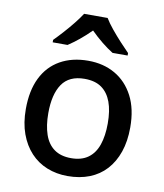

<svg xmlns="http://www.w3.org/2000/svg" viewBox="-86 -836 781 916"><g transform="rotate(10 304.5 -378.0)"><path d="M558 -270Q558 -203 540 -151Q522 -99 489 -63Q456 -27 409 -8.5Q362 10 303 10Q249 10 203 -8.5Q157 -27 123.5 -63Q90 -99 71 -151Q52 -203 52 -271Q52 -360 82.5 -422Q113 -484 170.5 -516.5Q228 -549 306 -549Q380 -549 436.5 -516.5Q493 -484 525.5 -422Q558 -360 558 -270ZM161 -270Q161 -210 176 -166.5Q191 -123 223 -100Q255 -77 305 -77Q355 -77 387 -100Q419 -123 434 -166.5Q449 -210 449 -270Q449 -332 433.5 -374Q418 -416 386.5 -438.5Q355 -461 304 -461Q229 -461 195 -411Q161 -361 161 -270ZM361 -766Q374 -744 396.5 -716.5Q419 -689 443.5 -662.5Q468 -636 486 -618V-606H413Q387 -622 358.5 -645Q330 -668 303 -695Q276 -668 248.5 -645.5Q221 -623 195 -606H123V-618Q142 -637 165.5 -663Q189 -689 211 -716.5Q233 -744 247 -766Z"/></g></svg>

Font: Noto Sans Hebrew Medium
Style: Regular
Weight: 500
Designer: Monotype Design Team
Foundry: Monotype Imaging Inc.
Version: Version 2.003